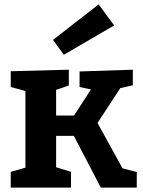

<svg xmlns="http://www.w3.org/2000/svg" viewBox="-20 -856 652 876"><path d="M29 0V-72L96 -91V-441L29 -459V-531L294 -538V-466L236 -446V-329H318L395 -448L343 -459V-530L586 -538V-467L529 -454L425 -295L539 -88L604 -71V0H440L317 -236H236V-93L304 -72V0ZM271 -606 222 -674 430 -836 501 -740Z"/></svg>

Font: Bitter
Style: Bold
Weight: 700
Designer: Sol Matas, and Bitter project Authors
Foundry: Sol Matas
Version: Version 2.001